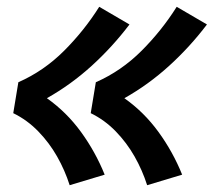

<svg xmlns="http://www.w3.org/2000/svg" viewBox="-20 -628 629 565"><path d="M413 -83 516 -114Q489 -181 446.5 -239.5Q404 -298 346 -339Q417 -379 478 -434.5Q539 -490 589 -556L500 -608Q456 -538 396.5 -478.5Q337 -419 262 -386L247 -295Q288 -275 320.5 -241.5Q353 -208 376 -167.5Q399 -127 413 -83ZM185 -83 288 -114Q261 -181 218.5 -239.5Q176 -298 118 -339Q189 -379 250 -434.5Q311 -490 361 -556L272 -608Q228 -538 168.5 -478.5Q109 -419 34 -386L19 -295Q60 -275 92.5 -241.5Q125 -208 148 -167.5Q171 -127 185 -83Z"/></svg>

Font: Iosevka Sparkle XBdObl
Style: Regular
Weight: 800
Italic angle: -9°
Designer: Belleve Invis
Foundry: Belleve Invis
Version: Version 4.5.0; ttfautohint (v1.8.3)